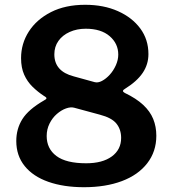

<svg xmlns="http://www.w3.org/2000/svg" viewBox="-20 -772 718 802"><path d="M336 -752Q413 -752 472.5 -725.5Q532 -699 566 -653Q600 -607 600 -546Q600 -503 576 -467.5Q552 -432 502 -401Q486 -392 501 -384Q549 -361 578 -334Q607 -307 620 -275Q633 -243 633 -205Q633 -139 595 -90Q557 -41 489 -15.5Q421 10 331 10Q246 10 182 -12.5Q118 -35 83 -78.5Q48 -122 48 -183Q48 -234 73.5 -274.5Q99 -315 163 -352Q173 -357 174 -361Q175 -365 164 -371Q138 -388 116 -409.5Q94 -431 81 -460Q68 -489 68 -529Q68 -590 100.5 -640.5Q133 -691 193 -721.5Q253 -752 336 -752ZM338 -652Q301 -652 271 -638.5Q241 -625 224 -601Q207 -577 207 -545Q207 -474 288 -453L375 -429Q389 -425 406 -434Q423 -443 438.5 -460Q454 -477 464 -499.5Q474 -522 474 -544Q474 -590 438 -621Q402 -652 338 -652ZM340 -90Q408 -90 447 -118.5Q486 -147 486 -196Q486 -231 466.5 -255.5Q447 -280 397 -293L290 -322Q275 -326 255.5 -319Q236 -312 217.5 -296Q199 -280 187 -256Q175 -232 175 -204Q175 -151 215.5 -120.5Q256 -90 340 -90Z"/></svg>

Font: Libre Franklin SemiBold
Style: Regular
Weight: 600
Designer: Pablo Impallari, Rodrigo Fuenzalida, Nhung Nguyen
Foundry: Impallari Type
Version: Version 3.000